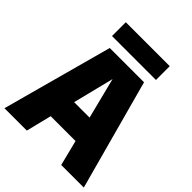

<svg xmlns="http://www.w3.org/2000/svg" viewBox="-253 -1071 1214 1214"><g transform="rotate(45 354.0 -463.5)"><path d="M-1 0 200.5 -740H507L708.5 0H506.5L463.5 -171H241.5L199 0ZM283.5 -338.5H421.5L352 -613.5ZM157 -803.5V-927H550V-803.5Z"/></g></svg>

Font: Encode Sans SemiCondensed SemiCondensed Black
Style: Regular
Weight: 900
Width: 4
Designer: Multiple Designers
Foundry: Impallari Type
Version: Version 3.000; ttfautohint (v1.8.3) -l 8 -r 50 -G 200 -x 14 